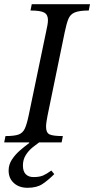

<svg xmlns="http://www.w3.org/2000/svg" viewBox="-33 -677 448 913"><path d="M260 0H-13L-7 -30Q34 -30 54.5 -37Q75 -44 85 -65.5Q95 -87 104 -131L186 -525Q190 -543 192.5 -557Q195 -571 195 -582Q195 -607 177.5 -617Q160 -627 112 -627L118 -657H395L389 -627Q345 -627 323 -618Q301 -609 292 -586.5Q283 -564 275 -525L193 -127Q190 -111 188 -98Q186 -85 186 -74Q186 -46 202.5 -38Q219 -30 266 -30ZM98 216Q58 216 33 193.5Q8 171 8 134Q8 105 24.5 80.5Q41 56 64 36.5Q87 17 106 3V-12L161 -6Q143 7 123 23Q103 39 89.5 60.5Q76 82 76 110Q76 138 89.5 151.5Q103 165 126 165Q155 165 172 157.5Q189 150 211 134L225 151Q196 180 169 198Q142 216 98 216Z"/></svg>

Font: STIX Two Text
Style: Italic
Weight: 400
Italic angle: -12°
Designer: Ross Mills, John Hudson & Paul Hanslow, Tiro Typeworks Ltd; with prior portions MicroPress Inc. and Coen Hoffman, Elsevi
Foundry: Tiro Typeworks Ltd
Version: Version 2.13 b171